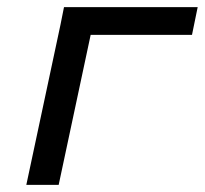

<svg xmlns="http://www.w3.org/2000/svg" viewBox="-20 -520 576 540"><path d="M54 0H145L235 -422H520L536 -500H160L150 -450Z"/></svg>

Font: LT Wave Text Italic
Style: Regular
Weight: 400
Designer: Daniel Lyons
Version: Version 2.5 (Glyphs App)